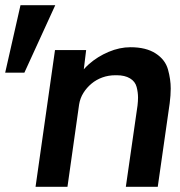

<svg xmlns="http://www.w3.org/2000/svg" viewBox="-26 -720 694 740"><path d="M-6 -440 53 -700H187L68 -440ZM111 0 186 -527H306L297 -453Q306 -463 317 -473Q350 -502 392.5 -520Q435 -538 477 -538Q537 -538 574 -514Q611 -490 621.5 -452Q632 -414 632 -379Q632 -353 628 -322L582 0H459L504 -313Q506 -330 506 -344Q506 -364 500.5 -385Q495 -406 475 -418Q455 -430 424 -430Q422 -430 419 -430Q392 -430 368.5 -421.5Q345 -413 326.5 -397.5Q308 -382 295.5 -362Q283 -342 279 -318L234 0Z"/></svg>

Font: Lexend Med
Style: Italic
Weight: 500
Italic angle: -8.13011°
Designer: Bonnie Shaver-Troup, Thomas Jockin
Foundry: Lexend
Version: Version 1.007